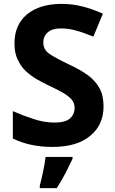

<svg xmlns="http://www.w3.org/2000/svg" viewBox="-20 -744 591 985"><path d="M511.2 -198.2Q511.2 -102.5 442.4 -46.9Q375 9.8 248 9.8Q134.8 9.8 45.9 -33.2V-173.8Q100.6 -149.9 151.4 -133.8Q205.1 -115.2 259.8 -115.2Q315.4 -115.2 339.4 -136.7Q362.8 -158.2 362.8 -190.9Q362.8 -217.3 344.7 -236.8Q325.2 -256.3 294.9 -272.5Q266.1 -288.6 224.1 -308.1Q192.9 -323.7 169.9 -336.9Q142.1 -352.5 114.3 -377.4Q87.4 -402.3 71.3 -437Q54.2 -471.2 54.2 -521Q54.2 -616.7 119.1 -670.9Q185.1 -724.1 295.9 -724.1Q352.5 -724.1 402.3 -710.9Q449.7 -699.7 507.8 -673.8L459 -556.2Q404.8 -578.1 371.1 -586.9Q334 -598.1 291 -598.1Q248 -598.1 225.1 -578.1Q202.1 -558.1 202.1 -525.9Q202.1 -487.8 236.3 -465.8Q270.5 -443.4 336.9 -412.1Q391.1 -386.7 430.7 -358.4Q468.8 -330.1 490.2 -292Q511.2 -254.9 511.2 -198.2ZM352.1 70.8Q336.9 103.5 316.9 142.6Q300.3 175.3 271 221.2H184.1V208Q190.4 186 201.2 135.7Q210.4 91.3 213.9 61H352.1Z"/></svg>

Font: Droid Sans Thai
Style: Bold
Weight: 700
Designer: Steve Matteson
Foundry: Ascender Corporation
Version: Version 1.00